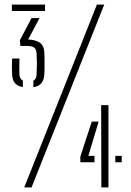

<svg xmlns="http://www.w3.org/2000/svg" viewBox="-20 -820 572 840"><path d="M126 -438.5V-467Q139 -473.5 140 -493Q141.5 -523 141.5 -542.2Q141.5 -561.5 140 -587Q138.5 -606 128.8 -612.5Q119 -619 97 -619H69L67 -644L118 -741H153L103 -647Q133 -646.5 153.2 -633.8Q173.5 -621 174 -587Q174.5 -575 174.8 -556.5Q175 -538 174.8 -521Q174.5 -504 174 -496Q173 -472 162 -457.2Q151 -442.5 126 -438.5ZM80 -439Q57 -443 45.5 -456.2Q34 -469.5 33 -495Q32.5 -509.5 32.2 -517.8Q32 -526 32.2 -535.5Q32.5 -545 33 -564H65Q64.5 -546 64.5 -526Q64.5 -506 65 -494Q66 -474.5 80 -467.5ZM32 -772V-800H177V-772ZM86 0 404 -800H436L118 0ZM331.5 -110V-135L381.5 -288H411.5L366.5 -138H393.5V-110ZM423.5 0 422.5 -360H454.5V0ZM484.5 -110V-138H512.5V-110Z"/></svg>

Font: Big Shoulders Stencil Text Thin Thin
Style: Regular
Weight: 250
Version: Version 2.001